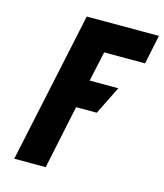

<svg xmlns="http://www.w3.org/2000/svg" viewBox="-106 -781 737 861"><g transform="rotate(15 262.5 -350.0)"><path d="M525 -700H190L41 0H187L249 -295H345L410 -426H277L307 -565H497Z"/></g></svg>

Font: Advent Pro ExtraBold
Style: Italic
Weight: 800
Italic angle: -12°
Version: Version 3.000